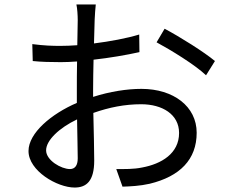

<svg xmlns="http://www.w3.org/2000/svg" viewBox="-20 -816 1040 862"><path d="M294 -57C255 -57 187 -96 187 -141C187 -186 246 -242 326 -280C327 -208 329 -141 329 -105C329 -74 317 -57 294 -57ZM398 -414C398 -454 399 -501 400 -548C472 -556 548 -569 606 -582L605 -661C549 -644 474 -630 402 -621C403 -665 404 -704 405 -728C406 -751 408 -778 410 -796H323C327 -779 329 -746 329 -726C329 -708 328 -665 327 -613C300 -611 274 -610 251 -610C215 -610 179 -611 125 -618L127 -542C165 -538 208 -537 253 -537C274 -537 299 -538 326 -540C325 -496 325 -450 325 -410V-354C211 -305 108 -219 108 -138C108 -49 237 26 315 26C368 26 403 -3 403 -95C403 -138 401 -225 399 -309C470 -334 540 -348 614 -348C708 -348 784 -303 784 -219C784 -127 705 -80 618 -64C580 -56 539 -57 502 -57L530 22C564 21 608 19 652 9C788 -24 863 -100 863 -220C863 -338 759 -417 615 -417C550 -417 473 -405 398 -381ZM683 -626C746 -592 856 -525 905 -478L945 -542C897 -582 789 -650 719 -687Z"/></svg>

Font: Noto Sans CJK JP Regular
Style: Regular
Weight: 400
Designer: Ryoko NISHIZUKA (kana & ideographs); Paul D. Hunt (Latin, Greek & Cyrillic); Wenlong ZHANG (bopomofo); Sandoll Communica
Foundry: Adobe Systems Incorporated
Version: Version 1.001;PS 1.001;hotconv 1.0.78;makeotf.lib2.5.61930